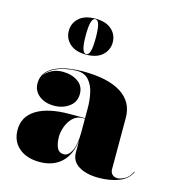

<svg xmlns="http://www.w3.org/2000/svg" viewBox="-109 -824 856 929"><g transform="rotate(15 318.5 -360.0)"><path d="M145.5 -640Q145.5 -678.5 173.8 -704.2Q202 -730 255.5 -730Q309 -730 337.2 -704.2Q365.5 -678.5 365.5 -640Q365.5 -602 337.2 -576Q309 -550 255.5 -550Q202 -550 173.8 -576Q145.5 -602 145.5 -640ZM230.5 -640Q230.5 -594 236.8 -573.2Q243 -552.5 255.5 -552.5Q268.5 -552.5 274.5 -573.2Q280.5 -594 280.5 -640Q280.5 -686 274.5 -706.8Q268.5 -727.5 255.5 -727.5Q243 -727.5 236.8 -706.8Q230.5 -686 230.5 -640ZM254 -252H331V-304.5Q331 -340.5 323.2 -377Q315.5 -413.5 294.2 -438.2Q273 -463 233 -463Q210 -463 178.5 -457Q147 -451 118.8 -436Q90.5 -421 77 -395Q90 -416 114.8 -428.5Q139.5 -441 169.5 -441Q213.5 -441 245 -419.8Q276.5 -398.5 276.5 -358Q276.5 -317 244.5 -294Q212.5 -271 169.5 -271Q124 -271 94.5 -294.5Q65 -318 65 -356Q65 -388.5 82.8 -410.2Q100.5 -432 129.8 -444.8Q159 -457.5 194 -462.8Q229 -468 263 -468Q388.5 -468 454.8 -426Q521 -384 521 -304.5V-47Q521 -32 530.5 -21.8Q540 -11.5 558 -11.5Q569.5 -11.5 591.2 -22Q613 -32.5 628.5 -63.5L631 -63Q614 -25 570.2 -7.5Q526.5 10 468 10Q406.5 10 368.8 -13Q331 -36 331 -80V-139Q322 -66 280.8 -28Q239.5 10 172.5 10Q107.5 10 68.8 -23.2Q30 -56.5 30 -113.5Q30 -180.5 88.8 -216.2Q147.5 -252 254 -252ZM276.5 -56.5Q299.5 -56.5 315.2 -88Q331 -119.5 331 -180.5V-249.5H322.5Q291 -249.5 271 -229.8Q251 -210 241.5 -182.8Q232 -155.5 232 -133Q232 -99.5 242 -78Q252 -56.5 276.5 -56.5Z"/></g></svg>

Font: Bodoni* 72pt Fatface
Style: Regular
Weight: 900
Version: Version 2.3